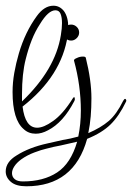

<svg xmlns="http://www.w3.org/2000/svg" viewBox="-20 -469 462 672"><path d="M105 -1Q80 -1 63 -17Q24 -50 24 -147Q24 -180 30 -214Q36 -248 46 -282Q68 -357 109 -413Q135 -449 167 -449Q189 -449 204 -430Q219 -409 219 -373V-360Q219 -356 218.5 -352.5Q218 -349 217 -345Q196 -203 59 -96Q68 -22 110 -22Q133 -22 165 -45Q200 -69 235 -125Q238 -129 239 -129Q242 -129 242 -122Q242 -119 240 -115Q201 -40 148 -13Q126 -1 105 -1ZM57 -114Q174 -226 193 -346Q195 -358 196 -368.5Q197 -379 197 -388Q197 -408 192 -420.5Q187 -433 174 -433Q149 -433 120 -385Q103 -359 91 -328.5Q79 -298 70 -262Q57 -211 57 -139ZM229 -327Q217 -327 208.5 -335.5Q200 -344 200 -355Q200 -367 208.5 -375Q217 -383 229 -383Q240 -383 248.5 -375Q257 -367 257 -355Q257 -344 248.5 -335.5Q240 -327 229 -327ZM72 183Q36 183 18 167.5Q0 152 0 131Q0 98 38 75Q60 61 87 50.5Q114 40 146 33L199 21Q225 17 254 9Q263 -35 263 -82Q263 -169 239 -257V-258Q239 -262 249 -266Q259 -271 270 -271Q276 -271 277 -270L280 -268Q300 -188 300 -125Q300 -92 297.5 -62Q295 -32 289 -3Q333 -22 360.5 -45.5Q388 -69 411 -116Q415 -123 418 -123Q420 -123 421.5 -119.5Q423 -116 421 -113Q397 -63 367 -33.5Q337 -4 285 17Q239 183 72 183ZM60 166Q132 166 180 134.5Q228 103 250 27L193 40Q165 45 140 52Q126 55 100.5 64.5Q75 74 54 89Q38 101 30 113.5Q22 126 22 137Q22 150 31.5 158Q41 166 60 166Z"/></svg>

Font: Puppies Play
Style: Regular
Weight: 400
Designer: Robert E. Leuschke
Foundry: Robert E. Leuschke
Version: Version 1.010; ttfautohint (v1.8.3)